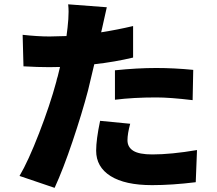

<svg xmlns="http://www.w3.org/2000/svg" viewBox="-20 -820 1017 898"><path d="M457 -685.5 453.1 -668.9Q528.3 -680.7 602.5 -698.2V-550.8Q517.6 -530.3 420.9 -519.5L391.6 -396.5Q363.3 -289.1 319.3 -158.7Q275.4 -28.3 235.4 58.6L71.3 2.9Q112.3 -66.4 163.1 -197.8Q213.9 -329.1 243.2 -437.5Q246.1 -452.1 250 -462.9Q257.8 -492.2 260.7 -506.8Q243.2 -505.9 210.9 -505.9Q156.2 -505.9 89.8 -509.8L85.9 -657.2Q156.2 -649.4 211.9 -649.4Q236.3 -649.4 291 -651.4L295.9 -690.4Q300.8 -732.4 300.8 -765.6Q300.8 -782.2 298.8 -799.8L479.5 -786.1Q475.6 -771.5 457 -685.5ZM448.2 -254.9 588.9 -241.2Q576.2 -194.3 576.2 -164.1Q576.2 -131.8 603.5 -114.7Q630.9 -97.7 692.4 -97.7Q780.3 -97.7 901.4 -118.2L895.5 32.2Q784.2 45.9 691.4 45.9Q564.5 45.9 497.1 3.4Q429.7 -39.1 429.7 -115.2Q429.7 -167 448.2 -254.9ZM517.6 -491.2Q621.1 -502 710.9 -502Q794.9 -502 883.8 -493.2L880.9 -351.6Q775.4 -364.3 710.9 -364.3Q603.5 -364.3 517.6 -353.5Z"/></svg>

Font: Min Sans Black
Style: Regular
Weight: 900
Designer: Jinseong-Kim, NotoSansCJK, Nunito
Foundry: Jinseong-Kim
Version: Version 1.000